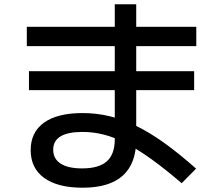

<svg xmlns="http://www.w3.org/2000/svg" viewBox="-20 -825 1040 895"><path d="M365 50Q249 50 186 4.5Q123 -41 123 -125Q123 -209 185.5 -253.5Q248 -298 365 -298Q429 -298 490 -283.5Q551 -269 614 -238.5Q677 -208 746 -158.5Q815 -109 894 -39L827 29Q751 -36 688 -81.5Q625 -127 570.5 -155.5Q516 -184 466 -197Q416 -210 365 -210Q228 -210 228 -127Q228 -85 262.5 -62.5Q297 -40 363 -40Q441 -40 478 -73Q515 -106 515 -175V-805H615V-175Q615 -63 552.5 -6.5Q490 50 365 50ZM115 -405V-493H885V-405ZM105 -610V-700H895V-610Z"/></svg>

Font: M PLUS 1 Thin Medium
Style: Regular
Weight: 500
Version: Version 1.001